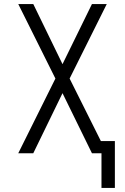

<svg xmlns="http://www.w3.org/2000/svg" viewBox="-20 -755 616 946"><path d="M546 171V-60H477L323 -368L506 -735H433L288 -439L144 -735H70L253 -368L70 0H144L288 -296L433 0H480V171Z"/></svg>

Font: Iosevka Sparkle Light
Style: Regular
Weight: 300
Designer: Belleve Invis
Foundry: Belleve Invis
Version: Version 4.5.0; ttfautohint (v1.8.3)